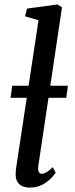

<svg xmlns="http://www.w3.org/2000/svg" viewBox="-20 -838 338 868"><path d="M153.2 -87.9Q150.7 -70.9 155.1 -61.6Q159.5 -52.4 168 -52.4Q177.2 -52.4 188.7 -58.5Q200.2 -64.6 218.7 -82.3L231.7 -57.1Q227.2 -49.9 212.5 -33.8Q197.7 -17.7 173.1 -3.9Q148.5 10 113.8 10Q96.1 10 81.5 3.9Q67 -2.3 58.7 -16.1Q50.4 -29.9 50.8 -52.1Q50.8 -56.3 51.3 -62.7Q51.9 -69 52.7 -75.6Q53.5 -82.2 54 -86.4L154.2 -746.7L93.2 -764.2L102.1 -799.2L239.6 -817.7L260.3 -805.1ZM287.1 -450.4 279.5 -396H27.7L35.3 -450.4Z"/></svg>

Font: Merriweather Light
Style: Italic
Weight: 300
Italic angle: -7.8°
Designer: Eben Sorkin
Foundry: Eben Sorkin
Version: Version 2.101